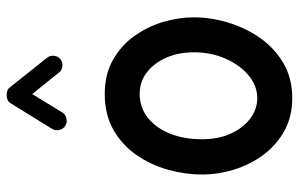

<svg xmlns="http://www.w3.org/2000/svg" viewBox="-188 -706 941 606"><g transform="rotate(-90 283.0 -403.5)"><path d="M289.1 -543.9Q350.1 -543.9 395.5 -518.6Q440.9 -493.2 470.9 -451.7Q501 -410.2 515.9 -360.6Q530.8 -311 530.8 -262.7Q530.8 -209.5 514.4 -154.8Q498 -100.1 466.1 -54.2Q434.1 -8.3 386.5 19.8Q338.9 47.9 275.9 47.9Q217.8 47.9 172.9 23.2Q127.9 -1.5 97.2 -42.7Q66.4 -84 50.5 -134.8Q34.7 -185.5 34.7 -237.3Q34.7 -290 49.8 -344.2Q64.9 -398.4 96.2 -443.6Q127.4 -488.8 175.5 -516.4Q223.6 -543.9 289.1 -543.9ZM289.1 -433.6Q246.1 -433.6 213.9 -408Q181.6 -382.3 163.8 -338.1Q146 -293.9 146 -237.3Q146 -185.5 163.8 -146.2Q181.6 -106.9 211.4 -84.7Q241.2 -62.5 275.9 -62.5Q314.5 -62.5 347.2 -89.6Q379.9 -116.7 400.1 -162.1Q420.4 -207.5 420.4 -262.7Q420.4 -310.5 403.6 -349.4Q386.7 -388.2 357.2 -410.9Q327.6 -433.6 289.1 -433.6ZM188.5 -668.5Q178.2 -674.8 175.3 -687Q172.4 -699.2 178.7 -710L259.8 -841.3Q266.6 -853 284.2 -853.5Q301.8 -854 309.1 -844.2L402.8 -726.6Q410.6 -717.3 409.4 -704.3Q408.2 -691.4 398.4 -683.6Q389.2 -676.3 376.2 -677.7Q363.3 -679.2 356 -689L288.6 -772.9L230.5 -677.7Q224.1 -667.5 211.4 -664.8Q198.7 -662.1 188.5 -668.5Z"/></g></svg>

Font: Mikhak SemiBold
Style: Regular
Weight: 600
Designer: Amin Abedi
Version: Version 3.3